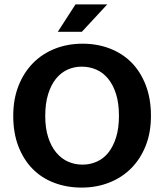

<svg xmlns="http://www.w3.org/2000/svg" viewBox="-20 -839 744 870"><path d="M354 -641Q421 -641 478 -619Q535 -597 576 -555.5Q617 -514 640.5 -453Q664 -392 664 -314Q664 -238 640 -178Q616 -118 574 -76Q532 -34 474.5 -11.5Q417 11 350 11Q283 11 226 -10.5Q169 -32 128 -73.5Q87 -115 63.5 -175.5Q40 -236 40 -314Q40 -390 64 -450.5Q88 -511 130 -553.5Q172 -596 229.5 -618.5Q287 -641 354 -641ZM185 -314Q185 -258 198.5 -216.5Q212 -175 235 -147.5Q258 -120 288.5 -106.5Q319 -93 354 -93Q388 -93 418.5 -106.5Q449 -120 471 -147.5Q493 -175 506 -216.5Q519 -258 519 -314Q519 -372 505.5 -414Q492 -456 469 -483.5Q446 -511 415.5 -524Q385 -537 350 -537Q315 -537 285 -523Q255 -509 233 -481.5Q211 -454 198 -412Q185 -370 185 -314ZM351 -695H242L322 -819H466Z"/></svg>

Font: Ek Mukta
Style: Bold
Weight: 700
Designer: Girish Dalvi and Yashodeep Gholap
Foundry: Ek Type
Version: Version 2.538;PS 1.002;hotconv 16.6.51;makeotf.lib2.5.65220;